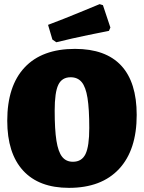

<svg xmlns="http://www.w3.org/2000/svg" viewBox="-20 -895 695 927"><path d="M15 -312Q15 -480 99 -569.5Q183 -659 342 -659Q490 -659 565 -578.5Q640 -498 640 -340Q640 -171 555 -79.5Q470 12 313 12Q168 12 91.5 -71.5Q15 -155 15 -312ZM411 -277Q411 -369 402.5 -422Q394 -475 374.5 -498.5Q355 -522 321 -522Q279 -522 261.5 -485.5Q244 -449 244 -361Q244 -269 252.5 -215.5Q261 -162 280 -138Q299 -114 332 -114Q375 -114 393 -151.5Q411 -189 411 -277ZM233 -704 212 -775Q289 -804 364 -835Q439 -866 461 -875L477 -870L513 -762L506 -746Q484 -742 406.5 -726Q329 -710 252 -691Z"/></svg>

Font: Alegreya SC Black
Style: Regular
Weight: 900
Designer: Juan Pablo del Peral
Foundry: Huerta Tipografica
Version: Version 2.007; ttfautohint (v1.6)